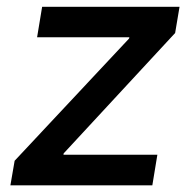

<svg xmlns="http://www.w3.org/2000/svg" viewBox="-20 -556 577 576"><path d="M11.2 0 23.9 -73.7 367.2 -440.4 368.2 -444.3H91.3L106.4 -535.6H518.6L505.4 -457L170.9 -95.7L170.4 -91.8H452.1L437 0Z"/></svg>

Font: Inter 20pt Medium
Style: Italic
Weight: 500
Italic angle: -9.3988°
Version: Version 4.001;git-66647c0bb